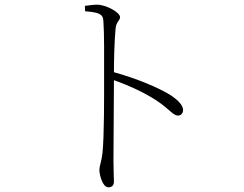

<svg xmlns="http://www.w3.org/2000/svg" viewBox="-20 -765 1040 819"><path d="M342 -740 343 -717C400 -712 419 -707 421 -676C425 -624 424 -522 424 -443C424 -360 425 -185 417 -111C413 -75 404 -59 404 -39C404 -21 417 34 442 34C457 34 466 26 466 10C466 -8 464 -36 464 -78L466 -423C539 -397 601 -367 651 -334C704 -298 719 -272 739 -272C754 -272 761 -284 761 -296C761 -317 736 -340 711 -357C656 -392 560 -431 466 -457C466 -510 468 -591 473 -643C476 -674 492 -676 492 -692C492 -712 433 -745 394 -745C380 -745 366 -743 342 -740Z"/></svg>

Font: Noto Serif TC ExtraLight
Style: Regular
Weight: 200
Designer: Ryoko NISHIZUKA 西塚涼子 (kana & ideographs); Frank Grießhammer (Latin, Greek & Cyrillic); Wenlong ZHANG 张文龙 (bopomofo); San
Foundry: Adobe
Version: Version 2.001;hotconv 1.1.0;makeotfexe 2.6.0